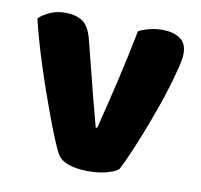

<svg xmlns="http://www.w3.org/2000/svg" viewBox="-63 -563 671 641"><g transform="rotate(10 272.5 -242.0)"><path d="M377 -13Q363 -2 336 5Q309 12 275 12Q236 12 207.5 2Q179 -8 168 -30Q159 -47 146.5 -77.5Q134 -108 120 -145.5Q106 -183 91 -226Q76 -269 62.5 -311Q49 -353 38 -392Q27 -431 20 -461Q34 -475 57.5 -485.5Q81 -496 109 -496Q144 -496 166.5 -481.5Q189 -467 200 -427L239 -274Q250 -229 260 -192.5Q270 -156 275 -136H280Q299 -210 320 -300Q341 -390 358 -477Q375 -486 396.5 -491Q418 -496 438 -496Q473 -496 497 -481Q521 -466 521 -429Q521 -413 513.5 -382.5Q506 -352 494.5 -313.5Q483 -275 467.5 -232Q452 -189 436 -148Q420 -107 404.5 -71.5Q389 -36 377 -13Z"/></g></svg>

Font: Baloo Bhai
Style: Regular
Weight: 400
Designer: Supriya Tembe, Noopur Datye and Ek Type
Foundry: Ek Type
Version: Version 1.443;PS 1.000;hotconv 16.6.51;makeotf.lib2.5.65220;